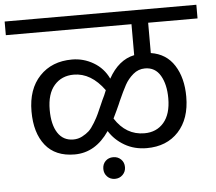

<svg xmlns="http://www.w3.org/2000/svg" viewBox="-72 -747 992 883"><g transform="rotate(-5 423.5 -305.5)"><path d="M866 -625H638V-485Q709 -474 746 -416Q783 -358 783 -271Q783 -169 728.5 -110Q674 -51 582 -51Q525 -51 480 -77Q435 -103 409 -145Q345 -51 249 -51Q160 -51 114 -108.5Q68 -166 68 -265Q68 -368 124.5 -427.5Q181 -487 274 -487Q327 -487 373 -460Q419 -433 442 -384Q488 -467 561 -482V-625H-19V-688H866ZM249 -120Q271 -120 290 -130Q309 -140 321.5 -151.5Q334 -163 349 -188Q364 -213 370 -227Q376 -241 390 -272Q395 -283 397 -288Q401 -295 407.5 -310Q414 -325 417 -333Q356 -417 276 -417Q220 -417 186 -378Q152 -339 152 -265Q152 -197 177 -158.5Q202 -120 249 -120ZM700 -271Q700 -335 676 -376Q652 -417 605 -417Q574 -417 550 -396.5Q526 -376 511.5 -349.5Q497 -323 476 -276Q473 -268 471 -264Q469 -259 458 -235.5Q447 -212 441 -200Q492 -120 577 -120Q633 -120 666.5 -159Q700 -198 700 -271ZM424 -23Q445 -23 459.5 -9Q474 5 474 27Q474 48 459.5 62.5Q445 77 424 77Q402 77 388 62.5Q374 48 374 27Q374 5 388 -9Q402 -23 424 -23Z"/></g></svg>

Font: FiraGO Book
Style: Regular
Weight: 350
Designer: bBox Type
Foundry: bBox Type GmbH
Version: Version 1.001;PS 001.001;hotconv 1.0.88;makeotf.lib2.5.64775